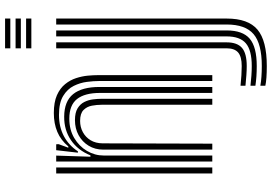

<svg xmlns="http://www.w3.org/2000/svg" viewBox="-174 -662 1046 738"><g transform="rotate(-90 349.0 -293.0)"><path d="M406.6 0V-435.3Q406.6 -455.6 403.3 -481.8Q400 -508 387.8 -532.6Q375.6 -557.2 349.2 -573.2Q322.8 -589.3 276.5 -589.3Q230 -589.3 194.6 -570.4Q159.1 -551.5 136.4 -516.6H131.1L140.7 -600H163.5L163.8 -590.4L150.2 -553.4H155.2Q179.5 -582.5 211.4 -595.8Q243.3 -609.1 283.5 -609.1Q325 -609.1 352 -597.2Q378.9 -585.2 394.6 -565.7Q410.3 -546.3 417.7 -523.5Q425.1 -500.7 427.2 -478.6Q429.2 -456.5 429.2 -439.4V0ZM51.3 0V-600H74.2V0ZM142.9 0V-419.1Q142.9 -450.6 157.8 -475.2Q172.7 -499.8 198.4 -513.9Q224 -527.9 256.3 -527.9Q285.1 -527.9 301.6 -517.8Q318.2 -507.6 326 -491.9Q333.8 -476.2 336 -458.8Q338.2 -441.5 338.2 -427.2V0H315.3V-426Q315.3 -443.7 311.8 -462.7Q308.3 -481.8 295.1 -495Q281.9 -508.1 253.1 -508.1Q229.8 -508.1 210.2 -497.6Q190.6 -487.1 178.9 -467.7Q167.2 -448.3 167 -421.2L165.8 0ZM97.1 0V-600H119.9L115.6 -468.4H120.8Q140.5 -516.9 179.3 -543.3Q218.2 -569.7 269.7 -569.3Q328.9 -568.9 356.3 -534.8Q383.7 -500.7 383.7 -434V0H360.8V-431.2Q360.8 -490.5 337.2 -520.1Q313.6 -549.6 261.9 -549.6Q219.6 -549.6 187.7 -530.8Q155.7 -511.9 138 -481.8Q120.2 -451.6 120.2 -417.3V0ZM532.3 -776.3V-796.5H646.8V-776.3ZM532.3 -695.5V-715.7H646.8V-695.5ZM532.3 -735.9V-756.1H646.8V-735.9ZM464.2 209.5Q439.8 209.5 420.4 208.1Q401 206.7 388.4 203.9V184.7Q403.5 187.5 423.2 188.9Q442.9 190.3 464.2 190.3Q549.5 190.3 586.7 158.8Q623.8 127.4 623.8 55.3V-600H646.7V55.3Q646.7 137.9 604.2 173.7Q561.7 209.5 464.2 209.5ZM464.2 170.9Q444.1 170.9 424.6 169.6Q405.2 168.2 388.4 165.7V146.7Q407.3 148.9 426.8 150.3Q446.2 151.7 464.2 151.7Q524.9 151.7 551.5 129Q578.1 106.3 578.1 55.2V-600H601V55.2Q601 116.9 569.2 143.9Q537.3 170.9 464.2 170.9ZM464.2 132.4Q448.5 132.4 428.9 131Q409.2 129.7 388.4 127.5V108.5Q408.8 110.7 428.7 111.9Q448.6 113.1 464.2 113.1Q500.4 113.1 516.4 99.2Q532.3 85.3 532.3 55.1V-600H555.2V55.2Q555.2 95.7 534 114.1Q512.8 132.4 464.2 132.4Z"/></g></svg>

Font: Big Shoulders Inline Text Thin
Style: Regular
Weight: 100
Designer: Patric King
Foundry: XO Type Co
Version: Version 2.002